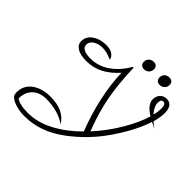

<svg xmlns="http://www.w3.org/2000/svg" viewBox="-201 -1015 1223 1223"><g transform="rotate(45 410.5 -404.0)"><path d="M780 -539Q745 -431 657 -302Q569 -173 443.5 -81.5Q318 10 180 10Q131 10 91 -4Q51 -18 38 -42Q36 -54 36 -62Q36 -125 85 -160.5Q134 -196 209 -196Q271 -196 312.5 -176.5Q354 -157 379 -117Q305 -167 201 -167Q142 -167 107.5 -134Q73 -101 73 -45Q84 -34 112.5 -27Q141 -20 180 -20Q266 -20 352 -65.5Q438 -111 516 -189Q473 -298 448.5 -410Q424 -522 421 -623Q374 -570 322 -543.5Q270 -517 208 -517Q156 -517 126.5 -535Q97 -553 97 -584Q97 -627 135 -653.5Q173 -680 226 -680Q298 -680 310 -629Q285 -640 265 -645.5Q245 -651 223 -651Q186 -651 160.5 -634Q135 -617 135 -590Q135 -570 156 -558.5Q177 -547 215 -547Q287 -547 345.5 -588Q404 -629 445 -700H453Q457 -560 477.5 -450Q498 -340 545 -219Q618 -299 672 -390.5Q726 -482 748 -557Q681 -599 681 -644Q681 -673 698 -691.5Q715 -710 743 -710Q770 -710 784 -691Q798 -672 798 -636Q798 -608 789 -569Q788 -565 787 -560Q786 -555 783 -549Q801 -534 821 -520Q807 -526 797 -531Q787 -536 780 -539ZM719 -652Q719 -618 753 -579Q762 -612 762 -642Q762 -682 740 -682Q719 -682 719 -652ZM472 -773Q472 -793 485 -805.5Q498 -818 518 -818Q534 -818 543 -809Q552 -800 552 -786Q552 -766 539 -753Q526 -740 506 -740Q491 -740 481.5 -749Q472 -758 472 -773ZM613 -773Q613 -793 626 -805.5Q639 -818 659 -818Q675 -818 684 -809Q693 -800 693 -786Q693 -766 680 -753Q667 -740 647 -740Q632 -740 622.5 -749Q613 -758 613 -773Z"/></g></svg>

Font: Srisakdi
Style: Regular
Weight: 400
Designer: Cadson Demak Co.,Ltd.
Foundry: Cadson Demak Co.,Ltd.
Version: Version 1.000